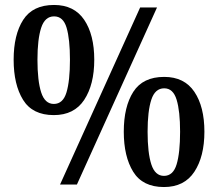

<svg xmlns="http://www.w3.org/2000/svg" viewBox="-20 -744 878 774"><path d="M197 -280Q111 -280 73 -341.5Q35 -403 35 -503Q35 -604 73.5 -664Q112 -724 198 -724Q279 -724 319.5 -664Q360 -604 360 -503Q360 -403 319.5 -341.5Q279 -280 197 -280ZM222 0 545 -714H613L290 0ZM197 -325Q234 -325 248 -371.5Q262 -418 262 -503Q262 -586 248.5 -632Q235 -678 198 -678Q161 -678 146 -632Q131 -586 131 -503Q131 -418 146 -371.5Q161 -325 197 -325ZM641 10Q555 10 517 -51.5Q479 -113 479 -213Q479 -314 517.5 -374Q556 -434 642 -434Q723 -434 763.5 -374Q804 -314 804 -213Q804 -113 763.5 -51.5Q723 10 641 10ZM641 -35Q678 -35 692 -81.5Q706 -128 706 -213Q706 -296 692 -342Q678 -388 642 -388Q605 -388 590 -342Q575 -296 575 -213Q575 -128 590 -81.5Q605 -35 641 -35Z"/></svg>

Font: Noto Serif SemiCondensed SemiBold
Style: Regular
Weight: 600
Width: 4
Designer: Monotype Design Team
Foundry: Monotype Imaging Inc.
Version: Version 2.013; ttfautohint (v1.8.4.7-5d5b)